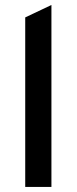

<svg xmlns="http://www.w3.org/2000/svg" viewBox="-20 -742 304 762"><path d="M80.1 0V-672.9L184.1 -722.2V0Z"/></svg>

Font: Overpass
Style: Regular
Weight: 400
Designer: Delve Withrington
Foundry: Delve Fonts
Version: Version 1.001